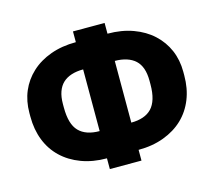

<svg xmlns="http://www.w3.org/2000/svg" viewBox="-107 -862 1144 1024"><g transform="rotate(-15 465.0 -350.0)"><path d="M377.5 30H552.2V-29.3Q629.5 -29.3 692.6 -52.9Q755.7 -76.5 799.5 -118.3Q843.3 -160.2 866.8 -219.1Q890.2 -278 890.2 -349.7V-370Q890.2 -435.2 866.8 -489.5Q843.3 -543.7 799.5 -584.2Q755.7 -624.7 692.9 -647.7Q630.2 -670.7 552.2 -670.7V-730H377.5V-670.7Q300 -670.7 237.2 -647.9Q174.5 -625.2 130.5 -584.4Q86.5 -543.7 63.5 -489.5Q40.5 -435.2 40.5 -370V-349.7Q40.5 -278.2 63.5 -219.4Q86.5 -160.6 130.5 -118.6Q174.5 -76.5 237.2 -52.9Q300 -29.3 377.5 -29.3ZM703.8 -350.4Q703.8 -304.3 693.9 -271.7Q684 -239 665.1 -219.2Q646.2 -199.3 617.4 -189.5Q588.7 -179.7 552.2 -179.7V-520.3Q587.8 -520.3 616.7 -511.1Q645.5 -501.8 664.9 -483.9Q684.3 -466 694.1 -437.5Q703.8 -409 703.8 -370ZM225.5 -370Q225.5 -409 235.6 -437.5Q245.8 -466.1 264.9 -484Q284 -501.9 312.4 -511.1Q340.8 -520.3 377.5 -520.3V-179.7Q340.2 -179.7 311.5 -189.5Q282.8 -199.3 263.6 -219.2Q244.4 -239 234.9 -271.7Q225.5 -304.3 225.5 -350.4Z"/></g></svg>

Font: Golos Text VF
Style: Regular
Weight: 400
Designer: A.Korolkova, Vitaly Kuzmin
Foundry: ParaType Ltd
Version: Version 2.005